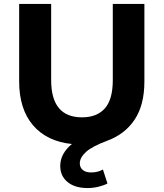

<svg xmlns="http://www.w3.org/2000/svg" viewBox="-20 -720 828 972"><path d="M711 -700V-308Q711 -189 662 -115Q613 -41 524 -8Q446 21 415 49.5Q384 78 384 107Q384 128 399 140.5Q414 153 441 153Q476 153 501 138L524 209Q505 219 478 225.5Q451 232 423 232Q359 232 322 201.5Q285 171 285 120Q285 58 344 9Q217 -4 147 -86Q77 -168 77 -308V-700H239V-314Q239 -126 395 -126Q471 -126 511 -171.5Q551 -217 551 -314V-700Z"/></svg>

Font: Idrija
Style: Bold
Weight: 700
Designer: Julieta Ulanovsky
Foundry: Julieta Ulanovsky
Version: Version 7.200